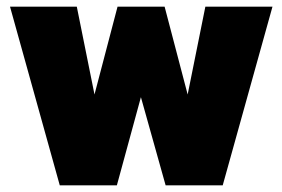

<svg xmlns="http://www.w3.org/2000/svg" viewBox="-20 -555 846 575"><path d="M10 -535H210L263 -272L332 -535H473L542 -272L595 -535H796L647 0H476L402 -264L330 0H159Z"/></svg>

Font: Prompt ExtraBold
Style: Regular
Weight: 800
Designer: Katatrad Team
Foundry: CadsonDemak
Version: Version 1.000